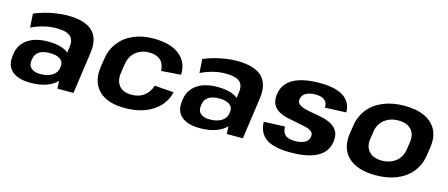

<svg xmlns="http://www.w3.org/2000/svg" viewBox="-41 -991 3365 1441"><g transform="rotate(15 1641.5 -270.5)"><path d="M407.2 -194.6 425.4 -324.2Q433.9 -383.5 402.6 -409.9Q371.3 -436.3 294.3 -436.3Q246.9 -436.3 197.4 -424.1Q147.9 -411.9 101.8 -389L94.7 -496.2Q129.4 -511.6 173.4 -523.9Q217.4 -536.1 263.8 -543.1Q310.3 -550.1 350.9 -550.1Q486.5 -550.1 545.5 -494Q604.5 -437.9 588.9 -324.2L543.1 0H418.5ZM209.8 10.1Q114.9 10.1 67.3 -31.2Q19.6 -72.5 29.6 -146.6L31.6 -165.7Q42.1 -240.3 102.2 -281.9Q162.4 -323.4 260.8 -323.4Q363.6 -323.4 416.7 -283.1Q469.8 -242.8 459.3 -169.2L456.4 -148.6Q446.4 -73.5 381 -31.7Q315.6 10.1 209.8 10.1ZM265.8 -72.4Q321.2 -72.4 356.9 -94.7Q392.5 -116.9 397.5 -155L398.9 -165.8Q404.4 -202.4 376.9 -222.9Q349.4 -243.5 294.5 -243.5Q244 -243.5 213.2 -224.1Q182.5 -204.8 176.6 -162.9L175.6 -153Q169.7 -115 193.9 -93.7Q218.2 -72.4 265.8 -72.4Z M940.9 10.1Q852.4 10.1 792.6 -19.5Q732.8 -49.1 706.2 -104.5Q679.5 -159.9 689.6 -237.6L699.4 -302.4Q710.4 -379.6 752.9 -435Q795.3 -490.4 863.6 -520.3Q932 -550.1 1019.9 -550.1Q1152.3 -550.1 1222.2 -493.9Q1292.1 -437.7 1287.6 -340.9L1135.4 -329.7Q1133.4 -383.8 1102.9 -412.1Q1072.4 -440.5 1012.9 -440.5Q972.3 -440.5 938.9 -423.8Q905.4 -407.2 884.5 -376.9Q863.7 -346.6 858.3 -304.4L847.9 -235.6Q839.5 -172.6 870.7 -136Q902 -99.5 965.9 -99.5Q1023.4 -99.5 1062 -128.1Q1100.7 -156.7 1118.6 -210.3L1267.7 -199.1Q1245.2 -102.8 1159 -46.3Q1072.8 10.1 940.9 10.1Z M1723.2 -194.6 1741.4 -324.2Q1749.9 -383.5 1718.6 -409.9Q1687.3 -436.3 1610.3 -436.3Q1562.9 -436.3 1513.4 -424.1Q1463.9 -411.9 1417.8 -389L1410.7 -496.2Q1445.4 -511.6 1489.4 -523.9Q1533.4 -536.1 1579.8 -543.1Q1626.3 -550.1 1666.9 -550.1Q1802.5 -550.1 1861.5 -494Q1920.5 -437.9 1904.9 -324.2L1859.1 0H1734.5ZM1525.8 10.1Q1430.9 10.1 1383.3 -31.2Q1335.6 -72.5 1345.6 -146.6L1347.6 -165.7Q1358.1 -240.3 1418.2 -281.9Q1478.4 -323.4 1576.8 -323.4Q1679.6 -323.4 1732.7 -283.1Q1785.8 -242.8 1775.3 -169.2L1772.4 -148.6Q1762.4 -73.5 1697 -31.7Q1631.6 10.1 1525.8 10.1ZM1581.8 -72.4Q1637.2 -72.4 1672.9 -94.7Q1708.5 -116.9 1713.5 -155L1714.9 -165.8Q1720.4 -202.4 1692.9 -222.9Q1665.4 -243.5 1610.5 -243.5Q1560 -243.5 1529.2 -224.1Q1498.5 -204.8 1492.6 -162.9L1491.6 -153Q1485.7 -115 1509.9 -93.7Q1534.2 -72.4 1581.8 -72.4Z M2231.5 10.1Q2102.6 10.1 2041.9 -30.9Q1981.3 -72 1978.2 -160.6L2141.7 -167.3Q2141.7 -122.6 2165.9 -102.1Q2190.1 -81.5 2242 -81.5Q2288.9 -81.5 2317.8 -97.8Q2346.7 -114.1 2350.6 -144.2Q2354.6 -170.5 2336.8 -184.3Q2319 -198.2 2287.5 -205.6Q2255.9 -213 2218.1 -219.5Q2180.3 -226 2142.8 -234.7Q2105.2 -243.5 2074.9 -261Q2044.6 -278.6 2029.4 -308.6Q2014.1 -338.6 2021.1 -388.7Q2032.6 -468.4 2105.9 -509.5Q2179.1 -550.6 2311.5 -550.6Q2433.9 -550.6 2495.4 -510Q2556.9 -469.5 2559 -388.8L2394 -381.7Q2397 -419.8 2373.2 -439.4Q2349.5 -459 2302.5 -459Q2255.2 -459 2227 -442.5Q2198.8 -425.9 2194.4 -394.3Q2190.5 -368.6 2208.3 -354.5Q2226.1 -340.4 2257.6 -332.2Q2289.1 -324 2326.9 -318.3Q2364.7 -312.6 2402 -303.3Q2439.3 -294 2469.1 -276.5Q2498.9 -259 2514.4 -228.4Q2529.9 -197.9 2522.9 -149.4Q2511.4 -70.6 2438.1 -30.2Q2364.9 10.1 2231.5 10.1Z M2890.6 10.1Q2797.6 10.1 2734.5 -19.5Q2671.4 -49.1 2643 -104.5Q2614.5 -159.9 2624.6 -237.6L2634.4 -302.4Q2645.4 -380.1 2689.4 -435.3Q2733.4 -490.4 2805.3 -520.3Q2877.1 -550.1 2969.6 -550.1Q3063.7 -550.1 3126.8 -520.5Q3189.9 -490.9 3218.6 -435.5Q3247.2 -380.1 3236.2 -302.4L3226.4 -237.6Q3215.8 -159.9 3171.6 -104.5Q3127.4 -49.1 3056 -19.5Q2984.6 10.1 2890.6 10.1ZM2907.9 -108.3Q2973.8 -108.3 3017.7 -144Q3061.6 -179.7 3069.5 -240.2L3078.3 -299.8Q3086.8 -360.8 3052.8 -396.2Q3018.8 -431.7 2952.9 -431.7Q2910.3 -431.7 2875.8 -415.6Q2841.4 -399.5 2819.5 -370.2Q2797.7 -341 2792.7 -299.8L2783.4 -240.2Q2776 -180.2 2809.5 -144.3Q2843 -108.3 2907.9 -108.3Z"/></g></svg>

Font: Pathway Extreme 8pt Thin 12pt
Style: Italic
Weight: 100
Italic angle: -8°
Version: Version 1.001;gftools[0.9.26]